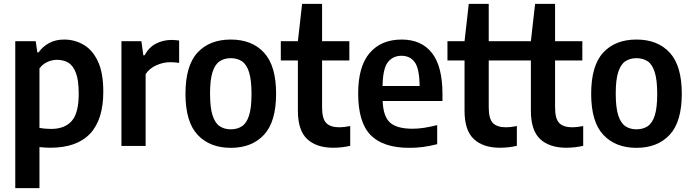

<svg xmlns="http://www.w3.org/2000/svg" viewBox="-20 -760 3606 1000"><path d="M59.5 220V-545.5H166L174.5 -487H181Q201 -516.5 234.8 -535.2Q268.5 -554 314 -554Q368.5 -554 415 -527.2Q461.5 -500.5 489.8 -440.8Q518 -381 518 -282.5Q518 9.5 241.5 9.5Q227 9.5 212.8 8.5Q198.5 7.5 185.5 6V220ZM246 -88.5Q317 -88.5 353.5 -129.8Q390 -171 390 -272Q390 -342.5 375.2 -380.8Q360.5 -419 335.2 -433.8Q310 -448.5 277 -448.5Q251.5 -448.5 226.8 -437.2Q202 -426 185.5 -403.5V-94Q198 -91.5 214.8 -90Q231.5 -88.5 246 -88.5Z M612.5 0V-545.5H716.5L726.5 -472H733Q755.5 -514 792.8 -533Q830 -552 873.5 -552Q884.5 -552 894.5 -551Q904.5 -550 913 -549V-432.5Q901.5 -434.5 889.5 -435.2Q877.5 -436 866 -436Q830 -436 794.2 -420Q758.5 -404 738.5 -374V0Z M1182 10Q1073 10 1009.5 -57.5Q946 -125 946 -271Q946 -418.5 1008.8 -486.2Q1071.5 -554 1182 -554Q1292.5 -554 1355.2 -485.8Q1418 -417.5 1418 -272Q1418 -125.5 1354.8 -57.8Q1291.5 10 1182 10ZM1182 -86.5Q1216 -86.5 1240.2 -102.5Q1264.5 -118.5 1277.2 -158.5Q1290 -198.5 1290 -270.5Q1290 -344 1277 -384.5Q1264 -425 1239.8 -441Q1215.5 -457 1182 -457Q1148.5 -457 1124.2 -441Q1100 -425 1087 -385Q1074 -345 1074 -272.5Q1074 -199.5 1087 -159.2Q1100 -119 1124 -102.8Q1148 -86.5 1182 -86.5Z M1716 9.5Q1628 9.5 1579.8 -35.8Q1531.5 -81 1531.5 -183V-445H1442.5V-545.5H1531.5L1553.5 -740H1657.5V-545.5H1799.5V-445H1657.5V-200.5Q1657.5 -142 1679 -119.5Q1700.5 -97 1748 -97Q1771 -97 1804 -103.5V-0.5Q1785 4 1761.8 6.8Q1738.5 9.5 1716 9.5Z M2112.5 10Q1976 10 1910.8 -56Q1845.5 -122 1845.5 -273.5Q1845.5 -414.5 1905.5 -484.2Q1965.5 -554 2072 -554Q2175 -554 2229.8 -484Q2284.5 -414 2284.5 -270V-234H1973Q1976 -153 2011.8 -121.2Q2047.5 -89.5 2129 -89.5Q2158.5 -89.5 2190.2 -94.5Q2222 -99.5 2257 -108.5V-9Q2217.5 1 2182.8 5.5Q2148 10 2112.5 10ZM2071 -469.5Q2026.5 -469.5 2000.2 -436.2Q1974 -403 1972.5 -312H2165.5Q2164.5 -403 2140 -436.2Q2115.5 -469.5 2071 -469.5Z M2584 9.5Q2496 9.5 2447.8 -35.8Q2399.5 -81 2399.5 -183V-445H2310.5V-545.5H2399.5L2421.5 -740H2525.5V-545.5H2667.5V-445H2525.5V-200.5Q2525.5 -142 2547 -119.5Q2568.5 -97 2616 -97Q2639 -97 2672 -103.5V-0.5Q2653 4 2629.8 6.8Q2606.5 9.5 2584 9.5Z M2929.5 9.5Q2841.5 9.5 2793.2 -35.8Q2745 -81 2745 -183V-445H2656V-545.5H2745L2767 -740H2871V-545.5H3013V-445H2871V-200.5Q2871 -142 2892.5 -119.5Q2914 -97 2961.5 -97Q2984.5 -97 3017.5 -103.5V-0.5Q2998.5 4 2975.2 6.8Q2952 9.5 2929.5 9.5Z M3295 10Q3186 10 3122.5 -57.5Q3059 -125 3059 -271Q3059 -418.5 3121.8 -486.2Q3184.5 -554 3295 -554Q3405.5 -554 3468.2 -485.8Q3531 -417.5 3531 -272Q3531 -125.5 3467.8 -57.8Q3404.5 10 3295 10ZM3295 -86.5Q3329 -86.5 3353.2 -102.5Q3377.5 -118.5 3390.2 -158.5Q3403 -198.5 3403 -270.5Q3403 -344 3390 -384.5Q3377 -425 3352.8 -441Q3328.5 -457 3295 -457Q3261.5 -457 3237.2 -441Q3213 -425 3200 -385Q3187 -345 3187 -272.5Q3187 -199.5 3200 -159.2Q3213 -119 3237 -102.8Q3261 -86.5 3295 -86.5Z"/></svg>

Font: Encode Sans SemiCondensed SemiCondensed SemiBold
Style: Regular
Weight: 600
Width: 4
Designer: Multiple Designers
Foundry: Impallari Type
Version: Version 3.000; ttfautohint (v1.8.3) -l 8 -r 50 -G 200 -x 14 